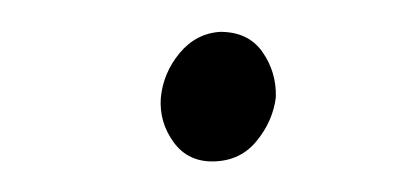

<svg xmlns="http://www.w3.org/2000/svg" viewBox="-20 -413 262 123"><path d="M83 -350.1Q84.5 -366.2 95 -378.9Q105.5 -391.6 121.1 -392.6Q139.2 -392.6 148.2 -379.6Q157.2 -366.7 156.7 -350.6Q154.8 -335.4 144.5 -322.8Q134.3 -310.1 117.2 -309.6Q100.6 -309.1 91.3 -321.8Q82 -334.5 83 -350.1Z"/></svg>

Font: Roboto Condensed Light
Style: Italic
Weight: 300
Italic angle: -12°
Designer: Christian Robertson
Foundry: Google
Version: Version 3.0; 2020